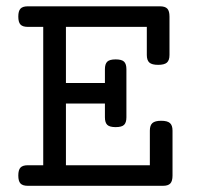

<svg xmlns="http://www.w3.org/2000/svg" viewBox="-20 -600 640 620"><path d="M537.1 -178.2V-33.2Q537.1 -15.1 530 -7.6Q522.9 0 506.3 0H69.8Q53.2 0 46.1 -7.6Q39.1 -15.1 39.1 -33.2Q39.1 -51.3 46.1 -58.8Q53.2 -66.4 69.8 -66.4H119.6V-513.2H69.8Q53.2 -513.2 46.1 -520.8Q39.1 -528.3 39.1 -546.4Q39.1 -564.5 46.1 -572Q53.2 -579.6 69.8 -579.6H496.6Q513.2 -579.6 520.3 -572Q527.3 -564.5 527.3 -546.4V-422.4Q527.3 -405.3 519 -397.9Q510.7 -390.6 490.7 -390.6Q470.7 -390.6 462.4 -397.9Q454.1 -405.3 454.1 -422.4V-513.2H192.9V-332H318.8V-376.5Q318.8 -393.6 326.4 -400.9Q334 -408.2 353.5 -408.2Q373 -408.2 380.6 -400.9Q388.2 -393.6 388.2 -376.5V-221.2Q388.2 -204.1 380.6 -196.8Q373 -189.5 353.5 -189.5Q334 -189.5 326.4 -196.8Q318.8 -204.1 318.8 -221.2V-265.6H192.9V-66.4H463.9V-178.2Q463.9 -195.3 472.2 -202.6Q480.5 -210 500.5 -210Q520.5 -210 528.8 -202.6Q537.1 -195.3 537.1 -178.2Z"/></svg>

Font: Courier Prime
Style: Regular
Weight: 400
Designer: Alan Dague-Greene, Quote-Unquote Apps
Foundry: Quote-Unquote Apps
Version: Version 3.018